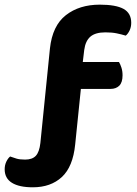

<svg xmlns="http://www.w3.org/2000/svg" viewBox="-32 -694 581 817"><path d="M280.8 -315.7V-430.1H474.2Q479.7 -421.6 484.6 -406.6Q489.5 -391.6 489.5 -373.8Q489.5 -343.4 475.7 -329.5Q461.8 -315.7 438.7 -315.7ZM311.3 -354.8 315.9 -352.2 287.9 -79.2Q278.4 15.7 231.1 59.4Q183.9 103 107.5 103Q49.5 103 18.7 83.8Q-12.1 64.6 -12.1 26.4Q-12.1 8.6 -5.1 -6.1Q2 -20.8 11.2 -28.1Q24.4 -23.4 37.9 -19.2Q51.4 -14.9 74.9 -14.9Q105.3 -14.9 120.4 -31Q135.5 -47.1 139.8 -85.5L180.5 -487.7Q191 -584.8 248.4 -629.5Q305.7 -674.2 392.6 -674.2Q460.8 -674.2 493.6 -656.2Q526.4 -638.1 526.4 -596.9Q526.4 -579 519.4 -564.3Q512.3 -549.6 503 -542.4Q484 -548.1 464.1 -552.2Q444.1 -556.3 416.4 -556.3Q374.2 -556.3 352.9 -538.3Q331.6 -520.2 326.4 -481.4Z"/></svg>

Font: Baloo Bhaijaan 2
Style: Regular
Weight: 400
Designer: Sanskriti Dholi, Noopur Datye and Ek Type
Foundry: Ek Type
Version: Version 1.701